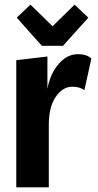

<svg xmlns="http://www.w3.org/2000/svg" viewBox="-20 -806 423 826"><path d="M50 0V-547L184 -563V-424Q196 -489 232.5 -531Q269 -573 315 -573Q354 -573 373 -554L343 -418Q322 -433 292 -433Q249 -433 219.5 -389Q190 -345 190 -271V0ZM160 -609 52 -730 111 -786 206 -693 301 -786 360 -730 251 -609Z"/></svg>

Font: Freeman
Style: Regular
Weight: 400
Designer: Vernon Adams, Aoife Mooney, Rodrigo Fuenzalida
Foundry: Rodrigo Fuenzalida
Version: Version 1.000; ttfautohint (v1.8.4.7-5d5b)